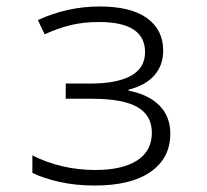

<svg xmlns="http://www.w3.org/2000/svg" viewBox="-20 -563 640 593"><path d="M80 -29V-83Q170 -38 274 -38Q358 -38 403.5 -67.5Q449 -97 449 -153Q449 -207 404 -232.5Q359 -258 264 -258H183V-305H260Q341 -305 384.5 -329Q428 -353 428 -402Q428 -495 286 -495Q236 -495 196.5 -485Q157 -475 118 -457L97 -501Q188 -543 288 -543Q384 -543 434 -507Q484 -471 484 -407Q484 -361 456.5 -330Q429 -299 377 -286V-283Q439 -271 472.5 -237Q506 -203 506 -150Q506 -75 445.5 -32.5Q385 10 273 10Q214 10 164.5 -1Q115 -12 80 -29Z"/></svg>

Font: Noto Sans Mono UI Light
Style: Regular
Weight: 300
Monospace: yes
Designer: Monotype Design team
Foundry: Monotype Imaging Inc.
Version: Version 1.000